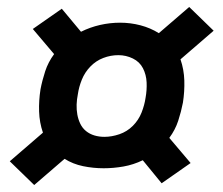

<svg xmlns="http://www.w3.org/2000/svg" viewBox="-20 -615 640 550"><path d="M78 -85 8 -153 103 -235Q93 -264 92 -295.5Q91 -327 96 -359Q101 -385 109.5 -411Q118 -437 135 -460L74 -532L157 -590L212 -524Q238 -537 266.5 -543.5Q295 -550 324 -550Q354 -550 382.5 -542.5Q411 -535 435 -520L522 -595L592 -527L497 -445Q507 -416 508 -384.5Q509 -353 504 -321Q499 -295 490.5 -269Q482 -243 465 -220L526 -148L443 -90L389 -156Q362 -143 333.5 -138Q305 -133 277 -133Q247 -133 218 -139Q189 -145 165 -160ZM279 -223Q300 -223 322 -230.5Q344 -238 360.5 -254.5Q377 -271 385.5 -292.5Q394 -314 397 -335Q401 -357 400 -379Q399 -401 389.5 -419.5Q380 -438 360.5 -447.5Q341 -457 319 -457Q297 -457 276 -449Q255 -441 239 -424.5Q223 -408 214.5 -387Q206 -366 203 -345Q200 -330 199.5 -315.5Q199 -301 201.5 -287Q204 -273 210 -260.5Q216 -248 226.5 -239.5Q237 -231 250.5 -227Q264 -223 279 -223Z"/></svg>

Font: Iosevka Curly XBdEx
Style: Italic
Weight: 800
Width: 7
Italic angle: -9°
Monospace: yes
Designer: Belleve Invis
Foundry: Belleve Invis
Version: Version 11.1.0; ttfautohint (v1.8.3)